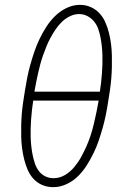

<svg xmlns="http://www.w3.org/2000/svg" viewBox="-20 -764 540 792"><path d="M200 8Q175 8 154 -1Q133 -10 118 -26.5Q103 -43 94 -64Q85 -85 79.5 -107.5Q74 -130 71 -153Q68 -176 67.5 -199.5Q67 -223 67.5 -247Q68 -271 70 -295Q72 -319 75.5 -343Q79 -367 83 -391Q87 -417 92.5 -444.5Q98 -472 105.5 -498.5Q113 -525 122 -551.5Q131 -578 143.5 -604Q156 -630 171.5 -654Q187 -678 208 -698.5Q229 -719 255.5 -731.5Q282 -744 310 -744Q334 -744 355 -734.5Q376 -725 391 -708.5Q406 -692 415 -671Q424 -650 429.5 -628Q435 -606 438 -582.5Q441 -559 441.5 -535.5Q442 -512 441.5 -488Q441 -464 439 -440Q437 -416 433.5 -392Q430 -368 426 -344Q422 -317 416.5 -290Q411 -263 403.5 -236.5Q396 -210 387 -183.5Q378 -157 365.5 -131.5Q353 -106 337.5 -81.5Q322 -57 301 -36.5Q280 -16 253.5 -4Q227 8 200 8ZM122 -386H392Q395 -405 397 -423.5Q399 -442 400.5 -461Q402 -480 402.5 -499Q403 -518 402.5 -536.5Q402 -555 400 -573.5Q398 -592 394.5 -610Q391 -628 385 -645Q379 -662 368 -675.5Q357 -689 341 -697.5Q325 -706 306 -706Q287 -706 268.5 -697Q250 -688 235.5 -674Q221 -660 209.5 -643Q198 -626 188.5 -608.5Q179 -591 171.5 -572.5Q164 -554 157.5 -535.5Q151 -517 146 -498.5Q141 -480 137 -461.5Q133 -443 129 -424Q125 -405 122 -386ZM201 -29Q226 -29 248 -42Q270 -55 286.5 -75Q303 -95 315 -117Q327 -139 337 -161.5Q347 -184 354.5 -207.5Q362 -231 367.5 -254.5Q373 -278 378 -302Q383 -326 387 -349H117Q114 -330 112 -311.5Q110 -293 108.5 -274Q107 -255 106.5 -236Q106 -217 106.5 -198.5Q107 -180 109 -161.5Q111 -143 114.5 -125.5Q118 -108 123.5 -91Q129 -74 139.5 -59.5Q150 -45 166 -37Q182 -29 201 -29Z"/></svg>

Font: Iosevka Curly Slab XLtObl
Style: Regular
Weight: 200
Italic angle: -9°
Monospace: yes
Designer: Belleve Invis
Foundry: Belleve Invis
Version: Version 11.1.0; ttfautohint (v1.8.3)